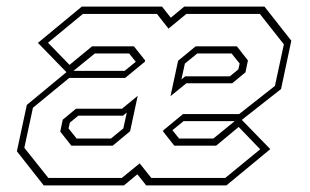

<svg xmlns="http://www.w3.org/2000/svg" viewBox="-20 -560 935 580"><path d="M112 0 31 -103 61 -243 185.5 -346H356.5L396.5 -378.5L394.5 -368L370 -398.5H266.5L188 -334.5L94.5 -430.5L227 -540H469.5L496 -506.5L536.5 -540H779L860 -437L829 -291L705.5 -194H534.5L494.5 -161.5L496.5 -172L521 -141.5H624.5L703 -205.5L796.5 -109.5L664 0H421.5L395 -33.5L354.5 0ZM126 -22.5H348L402 -66.5L437 -22.5H660.5L766 -109L701 -176.5L633 -120H506.5L472.5 -163L473.5 -166.5L533 -215.5H702.5L810.5 -300.5L837.5 -426L765 -518H543L489 -473.5L454 -518H230.5L125 -431L190 -364L258 -420H384.5L418.5 -377.5L417.5 -373.5L358 -324.5H189L79.5 -234.5L53.5 -113.5ZM195.5 -120 162 -162.5 169.5 -198.5 209.5 -231.5H348.5L396 -270.5L373 -163.5L320.5 -120ZM495 -269.5 518 -376.5 571 -420H695.5L729 -377.5L721.5 -341.5L681.5 -308.5H543ZM211.5 -141.5H315L352.5 -172L363 -220L351.5 -210.5H216.5L191 -189.5L187 -172ZM528 -320 539.5 -329.5H674.5L700 -350.5L704 -368L679.5 -398.5H576L538.5 -368Z"/></svg>

Font: Tourney Thin ExtraLight
Style: Italic
Weight: 250
Italic angle: -12°
Version: Version 1.015